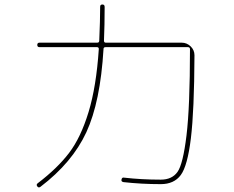

<svg xmlns="http://www.w3.org/2000/svg" viewBox="-20 -820 1040 855"><path d="M148 -4Q236 -71 288 -139.5Q340 -208 374.5 -321.5Q409 -435 420 -602Q420 -610 412 -610H156Q146 -610 146 -620Q146 -630 156 -630H413Q422 -630 422 -639Q426 -731 426 -790Q426 -800 436 -800Q446 -800 446 -789Q446 -708 443 -639Q443 -630 451 -630H789Q812 -630 829 -613.5Q846 -597 846 -574Q845 -327 830 -204Q815 -81 785 -40.5Q755 0 696 0Q610 0 530 -9Q519 -11 521 -20Q523 -31 532 -29Q610 -20 696 -20Q746 -20 770.5 -54.5Q795 -89 810.5 -217Q826 -345 826 -601Q826 -610 817 -610H450Q441 -610 441 -602Q427 -366 364.5 -231Q302 -96 160 12Q152 18 146 10Q140 2 148 -4Z"/></svg>

Font: Rounded Mplus 1c Thin
Style: Regular
Weight: 250
Version: Version 1.059.20150529